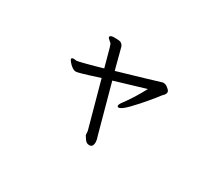

<svg xmlns="http://www.w3.org/2000/svg" viewBox="-107 -759 1213 1061"><g transform="rotate(30 500.0 -228.5)"><path d="M270 -251Q257 -251 243.5 -261Q230 -271 220.5 -283Q211 -295 211 -299L213 -303Q216 -307 225 -307Q230 -307 235 -306Q240 -305 243 -305Q249 -305 297.5 -317.5Q346 -330 397 -345L366 -459Q359 -481 357 -483Q352 -488 342.5 -495.5Q333 -503 333 -509Q333 -521 361 -521L387 -520Q415 -518 421 -488L454 -362Q667 -424 714 -439Q716 -440 721 -440Q733 -440 745 -431.5Q757 -423 763 -415Q766 -409 766 -404Q766 -397 758 -386Q748 -376 748 -376Q739 -363 702 -318.5Q665 -274 627.5 -235.5Q590 -197 574 -197Q565 -197 565 -205Q565 -215 580 -234Q622 -290 663 -367L469 -309Q486 -247 552 -5Q555 4 556 8.5Q557 13 558 15Q560 25 560 32Q560 54 549 61Q543 64 537 64Q518 64 506.5 46Q495 28 494 27Q492 24 492 13.5Q492 3 491 0L411 -292Q337 -268 307 -259.5Q277 -251 270 -251Z"/></g></svg>

Font: Iansui 0.93
Style: Regular
Weight: 400
Designer: But Ko / Fontworks Inc.
Foundry: zi-hi.com / Fontworks Inc.
Version: Version 0.931